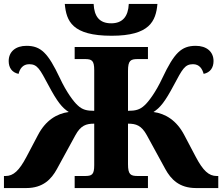

<svg xmlns="http://www.w3.org/2000/svg" viewBox="-20 -952 1125 972"><path d="M545 -771C738 -771 769 -845 777 -932H632C629 -869 601 -834 543 -834C483 -834 457 -869 454 -932H308C316 -845 345 -771 545 -771ZM113 0C198 0 240 -45 268 -96L362 -268C389 -317 416 -326 457 -326V-116C457 -67 445 -61 409 -61H358V0H729V-61H678C641 -61 628 -68 628 -121V-326C669 -326 696 -317 723 -268L817 -96C845 -45 887 0 972 0H1085V-61H1077C1037 -61 1008 -88 971 -158L913 -268C874 -343 817 -377 757 -385C790 -406 815 -436 860 -521C903 -601 915 -627 957 -627C990 -627 1004 -603 1011 -578C1045 -585 1061 -610 1061 -643C1061 -691 1025 -720 971 -720C898 -720 862 -684 802 -557C768 -484 731 -436 712 -419C688 -396 665 -391 628 -391V-593C628 -646 641 -653 678 -653H729V-714H358V-653H409C445 -653 457 -646 457 -597V-391C420 -391 397 -396 373 -419C354 -436 317 -484 283 -557C223 -684 187 -720 114 -720C60 -720 24 -691 24 -643C24 -610 40 -585 74 -578C80 -603 95 -627 128 -627C170 -627 182 -601 225 -521C270 -436 295 -406 328 -385C268 -377 211 -343 172 -268L114 -158C77 -88 48 -61 8 -61H0V0Z"/></svg>

Font: UArctic Serif Black
Style: Regular
Weight: 900
Designer: Customization by Puisto advertising & original work Monotype Design Team
Foundry: Monotype Imaging Inc.
Version: Version 2.004